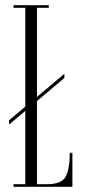

<svg xmlns="http://www.w3.org/2000/svg" viewBox="-20 -720 338 740"><path d="M32 0V-10H77.5V-292.5L15 -240V-256.5L77.5 -309V-690H32V-700H168V-690H122.5V-346.5L228 -435.5V-419.5L122.5 -330.5V-10H160.5Q218 -10 233.5 -40Q249 -70 249 -131H259V0Z"/></svg>

Font: Imbue 100pt ExtraLight
Style: Regular
Weight: 200
Designer: Tyler Finck
Foundry: Etcetera Type Company
Version: Version 1.102; ttfautohint (v1.8.3)